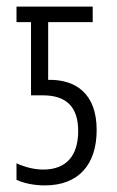

<svg xmlns="http://www.w3.org/2000/svg" viewBox="-20 -552 355 582"><path d="M116 10C218 10 273 -53 273 -158C273 -270 208 -310 131 -310H126V-485H261V-532H30V-485H74V-263H110C182 -263 217 -227 217 -155C217 -81 182 -38 111 -38C83 -38 54 -46 30 -57V-7C53 4 85 10 116 10Z"/></svg>

Font: Noto Sans Display Condensed Light
Style: Regular
Weight: 300
Width: 3
Designer: Monotype Design Team
Foundry: Monotype Imaging Inc.
Version: Version 1.900